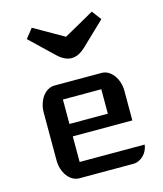

<svg xmlns="http://www.w3.org/2000/svg" viewBox="-123 -931 868 1022"><g transform="rotate(-15 311.5 -420.0)"><path d="M93.8 -387.2Q93.8 -413.1 101.1 -435.5Q108.4 -458 120.8 -474.9Q133.3 -491.7 150.4 -501.5Q167.5 -511.2 186.5 -511.2H445.8Q464.8 -511.2 481.7 -501.5Q498.5 -491.7 511.2 -474.9Q523.9 -458 531.2 -435.5Q538.6 -413.1 538.6 -387.2V-224.6H210.4V-83.5H568.8Q566.9 -66.4 559.3 -51Q551.8 -35.6 540.3 -24.4Q528.8 -13.2 514.2 -6.6Q499.5 0 483.4 0H186.5Q167.5 0 150.4 -9.8Q133.3 -19.5 120.8 -36.4Q108.4 -53.2 101.1 -75.7Q93.8 -98.1 93.8 -124ZM421.9 -293V-427.7H210.4V-293ZM313 -628.4Q295.9 -628.4 276.6 -637Q257.3 -645.5 237.3 -664.6L107.9 -788.1Q113.8 -795.9 118.9 -802Q124 -808.1 128.7 -814Q133.3 -819.8 138.2 -825.9Q143.1 -832 148.9 -839.8L313 -746.1Q354 -768.6 396.2 -792.5Q438.5 -816.4 480 -839.8Q490.7 -824.7 499.8 -813.5Q508.8 -802.2 519 -788.1L389.6 -664.6Q369.6 -646 350.8 -637.2Q332 -628.4 313 -628.4Z"/></g></svg>

Font: Atomic Age
Style: Regular
Weight: 400
Designer: James Grieshaber
Foundry: James Grieshaber
Version: Version 1.008; ttfautohint (v1.4.1) -l 6 -r 46 -G 0 -x 0 -H 